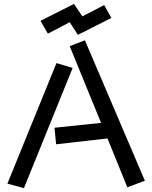

<svg xmlns="http://www.w3.org/2000/svg" viewBox="-20 -939 781 986"><path d="M338 -825 226 -766 188 -832 360 -919 403 -855 515 -913 552 -847 380 -760ZM532 -228 268 -198 260 -283 499 -308 338 -702 416 -732 724 -11 634 23ZM270 -615 353 -590 103 27 18 4Z"/></svg>

Font: Stick
Style: Regular
Weight: 400
Designer: Fontworks Inc.
Foundry: Fontworks Inc.
Version: Version 1.100